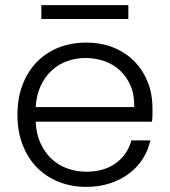

<svg xmlns="http://www.w3.org/2000/svg" viewBox="-20 -720 662 748"><path d="M313 -494Q276 -494 242 -482Q208 -470 182 -446Q156 -422 139 -386.5Q122 -351 119 -303H503Q504 -351 488.5 -386.5Q473 -422 447 -446Q421 -470 386 -482Q351 -494 313 -494ZM566 -173Q557 -134 536 -101Q515 -68 483 -44Q451 -20 409 -6Q367 8 316 8Q258 8 209 -11.5Q160 -31 124 -67.5Q88 -104 68 -156Q48 -208 48 -273Q48 -338 68 -390Q88 -442 123.5 -478.5Q159 -515 208 -534.5Q257 -554 316 -554Q376 -554 424 -534Q472 -514 505 -479.5Q538 -445 556 -399Q574 -353 574 -301Q574 -284 574 -272Q574 -260 572 -246H119Q121 -198 138 -161.5Q155 -125 181.5 -100.5Q208 -76 243 -63.5Q278 -51 316 -51Q386 -51 431.5 -84.5Q477 -118 492 -173ZM141 -700H480V-646H141Z"/></svg>

Font: SVN-Poppins Light
Style: Regular
Weight: 300
Designer: Ninad Kale (Devanagari), Jonny Pinhorn (Latin)
Foundry: Indian Type Foundry
Version: Version 3.002 2017; ttfautohint (v1.8.3)